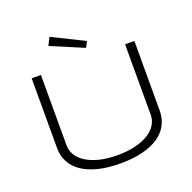

<svg xmlns="http://www.w3.org/2000/svg" viewBox="-151 -1026 1192 1190"><g transform="rotate(-20 445.5 -431.0)"><path d="M784.2 -210.9Q784.2 -160.6 762.9 -119.4Q741.7 -78.1 699.5 -48.6Q657.2 -19 593.8 -2.9Q530.3 13.2 445.8 13.2Q361.3 13.2 297.9 -2.9Q234.4 -19 191.9 -48.6Q149.4 -78.1 128.2 -119.4Q106.9 -160.6 106.9 -210.9V-670.9H168V-206.1Q168 -172.4 185.8 -142.3Q203.6 -112.3 238.8 -89.8Q273.9 -67.4 325.7 -54.2Q377.4 -41 445.8 -41Q513.7 -41 565.4 -54.2Q617.2 -67.4 652.3 -89.8Q687.5 -112.3 705.3 -142.3Q723.1 -172.4 723.1 -206.1V-670.9H784.2V-210.9ZM298.3 -875 508.3 -771 488.3 -732.9 272.9 -823.7Z"/></g></svg>

Font: Syncopate
Style: Regular
Weight: 300
Width: 7
Designer: Astigmatic (AOETI)
Foundry: Astigmatic (AOETI)
Version: Version 001.000